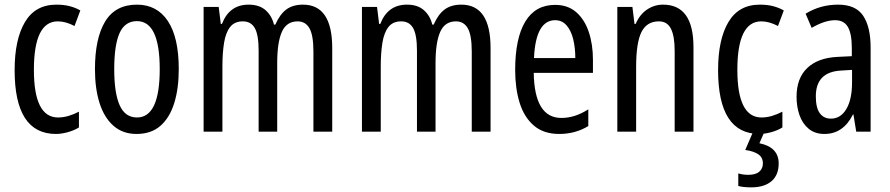

<svg xmlns="http://www.w3.org/2000/svg" viewBox="-20 -567 3833 827"><path d="M221 10Q43 10 43 -265Q43 -397 87.5 -472Q132 -547 223 -547Q255 -547 280 -540.5Q305 -534 326 -522L301 -455Q263 -475 229 -475Q126 -475 126 -266Q126 -61 230 -61Q252 -61 274.5 -67.5Q297 -74 320 -86V-18Q299 -5 271.5 2.5Q244 10 221 10Z M750 -269Q750 -186 730.5 -123Q711 -60 671 -25Q631 10 568 10Q509 10 469 -25Q429 -60 409 -122.5Q389 -185 389 -269Q389 -402 433 -474.5Q477 -547 570 -547Q656 -547 703 -476.5Q750 -406 750 -269ZM472 -269Q472 -166 495.5 -113.5Q519 -61 570 -61Q668 -61 668 -269Q668 -476 570 -476Q518 -476 495 -424.5Q472 -373 472 -269Z M1285 -547Q1411 -547 1411 -360V0H1330V-345Q1330 -415 1313 -445Q1296 -475 1262 -475Q1214 -475 1194 -429.5Q1174 -384 1174 -296V0H1094V-348Q1094 -417 1077.5 -446Q1061 -475 1026 -475Q990 -475 971 -450.5Q952 -426 945 -382Q938 -338 938 -281V0H857V-537H922L931 -464H936Q968 -547 1051 -547Q1097 -547 1124 -523Q1151 -499 1160 -461H1166Q1185 -505 1213 -526Q1241 -547 1285 -547Z M1967 -547Q2093 -547 2093 -360V0H2012V-345Q2012 -415 1995 -445Q1978 -475 1944 -475Q1896 -475 1876 -429.5Q1856 -384 1856 -296V0H1776V-348Q1776 -417 1759.5 -446Q1743 -475 1708 -475Q1672 -475 1653 -450.5Q1634 -426 1627 -382Q1620 -338 1620 -281V0H1539V-537H1604L1613 -464H1618Q1650 -547 1733 -547Q1779 -547 1806 -523Q1833 -499 1842 -461H1848Q1867 -505 1895 -526Q1923 -547 1967 -547Z M2371 -546Q2426 -546 2462 -514.5Q2498 -483 2516 -429.5Q2534 -376 2534 -309V-253H2279Q2282 -59 2398 -59Q2427 -59 2455.5 -68Q2484 -77 2514 -96V-24Q2458 10 2389 10Q2321 10 2279 -26.5Q2237 -63 2218 -125Q2199 -187 2199 -265Q2199 -402 2242.5 -474Q2286 -546 2371 -546ZM2371 -480Q2330 -480 2307 -440Q2284 -400 2280 -317H2458Q2458 -361 2449 -398Q2440 -435 2420.5 -457.5Q2401 -480 2371 -480Z M2836 -547Q2967 -547 2967 -364V0H2886V-348Q2886 -411 2870 -443Q2854 -475 2818 -475Q2766 -475 2743 -429Q2720 -383 2720 -279V0H2639V-537H2704L2713 -464H2718Q2735 -504 2766.5 -525.5Q2798 -547 2836 -547Z M3251 10Q3073 10 3073 -265Q3073 -397 3117.5 -472Q3162 -547 3253 -547Q3285 -547 3310 -540.5Q3335 -534 3356 -522L3331 -455Q3293 -475 3259 -475Q3156 -475 3156 -266Q3156 -61 3260 -61Q3282 -61 3304.5 -67.5Q3327 -74 3350 -86V-18Q3329 -5 3301.5 2.5Q3274 10 3251 10ZM3334 137Q3334 187 3303 213.5Q3272 240 3216 240Q3180 240 3160 234V180Q3180 186 3203 186Q3235 186 3250.5 172.5Q3266 159 3266 137Q3266 111 3246 97.5Q3226 84 3190 79L3224 0H3273L3251 50Q3334 67 3334 137Z M3590 -547Q3666 -547 3698 -499Q3730 -451 3730 -362V0H3668L3656 -74H3654Q3612 10 3531 10Q3490 10 3463 -12.5Q3436 -35 3423.5 -71.5Q3411 -108 3411 -150Q3411 -230 3457 -274Q3503 -318 3588 -322L3649 -325V-360Q3649 -422 3632 -451Q3615 -480 3577 -480Q3533 -480 3476 -447L3450 -508Q3513 -547 3590 -547ZM3602 -263Q3494 -257 3494 -152Q3494 -103 3511 -79.5Q3528 -56 3559 -56Q3601 -56 3625.5 -97.5Q3650 -139 3650 -212V-266Z"/></svg>

Font: Noto Sans Hebrew ExtraCondensed
Style: Regular
Weight: 400
Width: 2
Designer: Monotype Design Team
Foundry: Monotype Imaging Inc.
Version: Version 2.004; ttfautohint (v1.8.4.7-5d5b)